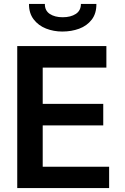

<svg xmlns="http://www.w3.org/2000/svg" viewBox="-20 -960 640 980"><path d="M68 -725H523V-615H198V-430H507V-320H198V-109H537V0H68ZM128 -940H209Q208.5 -906 234 -889Q259.5 -872 300 -872Q341 -872 367 -889Q393 -906 393 -940H472Q472.5 -891 448 -859.5Q423.5 -828 384 -813.5Q344.5 -799 298 -799Q254 -799 215 -814.2Q176 -829.5 151.8 -861.2Q127.5 -893 128 -940Z"/></svg>

Font: JuliaMono
Style: Bold
Weight: 700
Monospace: yes
Designer: cormullion
Foundry: corm
Version: Version 0.055; ttfautohint (v1.8.4)